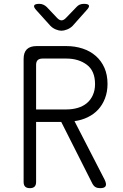

<svg xmlns="http://www.w3.org/2000/svg" viewBox="-20 -970 640 1000"><path d="M168 -400H326Q357 -400 384.5 -408Q412 -416 432 -432.5Q452 -449 463.5 -474.5Q475 -500 475 -532Q475 -601 432 -633Q389 -665 326 -665H202Q185 -665 176.5 -657Q168 -649 168 -632ZM168 -335V-22Q168 -6 160 2Q152 10 136 10Q119 10 111 2Q103 -6 103 -22V-663Q103 -697 120 -713.5Q137 -730 171 -730H326Q371 -730 410.5 -717Q450 -704 479 -678.5Q508 -653 524 -616.5Q540 -580 540 -533Q540 -492 527 -458Q514 -424 491.5 -399.5Q469 -375 437 -359.5Q405 -344 368 -339L525 -34Q536 -11 530 -0.5Q524 10 502 10Q487 10 477.5 4.5Q468 -1 462 -12L299 -335ZM185 -950Q196 -950 206 -945.5Q216 -941 224 -933L277 -877Q289 -864 300.5 -864Q312 -864 324 -877L379 -934Q386 -942 395.5 -946Q405 -950 417 -950Q439 -950 443 -942Q447 -934 431 -917L358 -835Q346 -823 329.5 -816.5Q313 -810 300 -810Q287 -810 271 -816.5Q255 -823 243 -835L170 -916Q154 -933 158 -941.5Q162 -950 185 -950Z"/></svg>

Font: Maple Mono ExtraLight
Style: Regular
Weight: 275
Monospace: yes
Designer: subframe7536
Version: Version 7.000